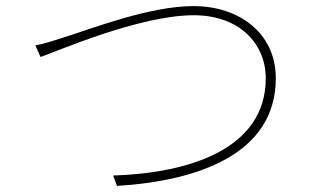

<svg xmlns="http://www.w3.org/2000/svg" viewBox="-20 -646 1040 630"><path d="M96 -497 113 -459C166 -477 437 -596 616 -596C764 -596 852 -504 852 -389C852 -157 601 -78 351 -70L364 -36C626 -52 885 -139 885 -389C885 -538 764 -626 615 -626C471 -626 284 -553 192 -524C153 -512 132 -504 96 -497Z"/></svg>

Font: Noto Sans CJK JP Thin
Style: Regular
Weight: 250
Designer: Ryoko NISHIZUKA (kana & ideographs); Paul D. Hunt (Latin, Greek & Cyrillic); Wenlong ZHANG (bopomofo); Sandoll Communica
Foundry: Adobe Systems Incorporated
Version: Version 1.004;PS 1.004;hotconv 1.0.82;makeotf.lib2.5.63406